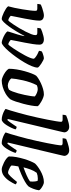

<svg xmlns="http://www.w3.org/2000/svg" viewBox="698 -1538 840 2277"><g transform="rotate(90 1118.5 -400.0)"><path d="M205 0Q193 0 172 -7Q151 -14 127.5 -25.5Q104 -37 84 -50Q64 -63 55 -76Q64 -107 73.5 -152Q83 -197 91 -245Q99 -293 104 -334.5Q109 -376 109 -400Q109 -414 101.5 -418Q94 -422 79 -422H27Q27 -433 29.5 -445Q32 -457 35 -464Q49 -471 74 -479.5Q99 -488 124 -494Q149 -500 162 -500Q190 -500 207.5 -487Q225 -474 225 -447Q225 -415 217.5 -368Q210 -321 200.5 -270.5Q191 -220 181.5 -176Q172 -132 168 -107Q180 -95 195.5 -86.5Q211 -78 222 -78Q226 -78 240 -96Q254 -114 274 -144Q294 -174 315 -209.5Q336 -245 354.5 -281.5Q373 -318 385 -348.5Q397 -379 397 -398Q397 -413 389.5 -417.5Q382 -422 366 -422H311Q311 -434 314 -446Q317 -458 319 -464Q333 -471 357.5 -479.5Q382 -488 406.5 -494Q431 -500 447 -500Q475 -500 492.5 -487Q510 -474 510 -447Q510 -416 503 -369Q496 -322 486 -271.5Q476 -221 467 -176.5Q458 -132 454 -107Q466 -95 481 -86.5Q496 -78 506 -78Q510 -78 524 -95.5Q538 -113 557.5 -142.5Q577 -172 597.5 -206Q618 -240 636.5 -274Q655 -308 666 -336Q677 -364 677 -379Q677 -386 661.5 -398.5Q646 -411 624 -423Q602 -435 583 -442Q583 -449 586 -460.5Q589 -472 590 -474Q598 -480 614 -486Q630 -492 646 -496Q662 -500 670 -500Q679 -500 697.5 -491Q716 -482 735.5 -469Q755 -456 768.5 -444Q782 -432 782 -426Q782 -397 764.5 -355Q747 -313 718.5 -265Q690 -217 656.5 -170.5Q623 -124 589.5 -85Q556 -46 528.5 -23Q501 0 486 0Q471 0 443 -10.5Q415 -21 389 -36.5Q363 -52 353 -67Q355 -83 366 -115Q377 -147 389 -187Q401 -227 409 -267L405 -268Q380 -219 351 -171.5Q322 -124 294 -85.5Q266 -47 242.5 -23.5Q219 0 205 0Z M935 0Q919 0 890.5 -12Q862 -24 834.5 -43.5Q807 -63 796 -84Q796 -128 804 -177.5Q812 -227 825 -273Q838 -319 852 -355Q866 -391 878 -408Q888 -419 912 -434.5Q936 -450 968.5 -465Q1001 -480 1035.5 -490Q1070 -500 1101 -500Q1115 -500 1137 -492Q1159 -484 1181.5 -471.5Q1204 -459 1220.5 -446.5Q1237 -434 1240 -425Q1240 -394 1232 -349Q1224 -304 1211.5 -256Q1199 -208 1185 -166.5Q1171 -125 1158 -102Q1130 -69 1092 -46.5Q1054 -24 1012.5 -12Q971 0 935 0ZM996 -72Q1016 -72 1043 -85Q1054 -99 1065.5 -128.5Q1077 -158 1087.5 -195.5Q1098 -233 1106 -271Q1114 -309 1119 -341.5Q1124 -374 1124 -393Q1107 -407 1082.5 -417Q1058 -427 1038 -427Q1016 -427 992 -417Q973 -383 958 -339.5Q943 -296 933 -251.5Q923 -207 917.5 -170.5Q912 -134 911 -113Q921 -97 947 -84.5Q973 -72 996 -72Z M1398 0Q1374 0 1346.5 -8.5Q1319 -17 1298.5 -28Q1278 -39 1272 -46Q1279 -64 1291.5 -105.5Q1304 -147 1318.5 -199Q1333 -251 1346 -302Q1360 -358 1374 -421Q1388 -484 1399.5 -542.5Q1411 -601 1418 -644Q1425 -687 1425 -703Q1425 -714 1417.5 -718Q1410 -722 1398 -722H1341Q1341 -733 1343.5 -745Q1346 -757 1349 -764Q1364 -771 1389 -779.5Q1414 -788 1440 -794Q1466 -800 1485 -800Q1513 -800 1531.5 -782.5Q1550 -765 1550 -741Q1550 -738 1545.5 -718Q1541 -698 1536 -677L1392 -73L1403 -66Q1414 -76 1428.5 -96Q1443 -116 1458 -138.5Q1473 -161 1484 -177Q1493 -177 1502.5 -172.5Q1512 -168 1515 -163Q1509 -142 1496 -114.5Q1483 -87 1466.5 -60.5Q1450 -34 1432 -17Q1414 0 1398 0Z M1677 0Q1653 0 1625.5 -8.5Q1598 -17 1577.5 -28Q1557 -39 1551 -46Q1558 -64 1570.5 -105.5Q1583 -147 1597.5 -199Q1612 -251 1625 -302Q1639 -358 1653 -421Q1667 -484 1678.5 -542.5Q1690 -601 1697 -644Q1704 -687 1704 -703Q1704 -714 1696.5 -718Q1689 -722 1677 -722H1620Q1620 -733 1622.5 -745Q1625 -757 1628 -764Q1643 -771 1668 -779.5Q1693 -788 1719 -794Q1745 -800 1764 -800Q1792 -800 1810.5 -782.5Q1829 -765 1829 -741Q1829 -738 1824.5 -718Q1820 -698 1815 -677L1671 -73L1682 -66Q1693 -76 1707.5 -96Q1722 -116 1737 -138.5Q1752 -161 1763 -177Q1772 -177 1781.5 -172.5Q1791 -168 1794 -163Q1788 -142 1775 -114.5Q1762 -87 1745.5 -60.5Q1729 -34 1711 -17Q1693 0 1677 0Z M1988 0Q1976 0 1955 -7Q1934 -14 1909.5 -26Q1885 -38 1865 -53Q1845 -68 1836 -84Q1835 -129 1844 -176Q1853 -223 1866 -266.5Q1879 -310 1893.5 -343.5Q1908 -377 1919 -394Q1928 -405 1950.5 -422.5Q1973 -440 2004 -458Q2035 -476 2070.5 -488Q2106 -500 2141 -500Q2157 -500 2179 -489Q2201 -478 2218.5 -464Q2236 -450 2237 -441Q2233 -409 2218.5 -372Q2204 -335 2190 -316Q2172 -297 2133 -274.5Q2094 -252 2046 -231.5Q1998 -211 1954 -197Q1948 -164 1946 -147.5Q1944 -131 1943 -116Q1949 -107 1965.5 -97.5Q1982 -88 1999.5 -81.5Q2017 -75 2029 -75Q2044 -75 2074 -106.5Q2104 -138 2137 -180Q2146 -180 2155.5 -174Q2165 -168 2167 -163Q2152 -130 2127.5 -92Q2103 -54 2068.5 -27Q2034 0 1988 0ZM1965 -258Q2016 -276 2060 -295.5Q2104 -315 2132 -335Q2134 -350 2134 -365Q2134 -381 2132 -397Q2130 -413 2126 -425Q2118 -427 2110.5 -427.5Q2103 -428 2096 -428Q2062 -428 2030 -415Q2006 -383 1990.5 -341Q1975 -299 1965 -258Z"/></g></svg>

Font: Texturina
Style: Bold Italic
Weight: 700
Italic angle: -11°
Designer: Guillermo Torres Carreño
Foundry: Omnibus-Type
Version: Version 1.002; ttfautohint (v1.8.3)